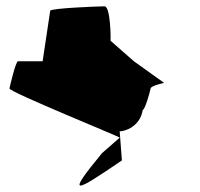

<svg xmlns="http://www.w3.org/2000/svg" viewBox="-20 -662 632 608"><path d="M10 -382C8 -371 367 -226 359 -226L303 -177C185 -34 219 -54 366 -154L359 -246C375 -246 424 -261 432 -314C439 -314 455 -371 457 -382C459 -392 506 -400 499 -400L404 -468L330 -533C331 -540 330 -642 311 -642C292 -642 140 -636 139 -628L115 -468H37C30 -468 12 -392 10 -382Z"/></svg>

Font: Ampere
Style: SCUltExtIta
Weight: 400
Version: Version 1